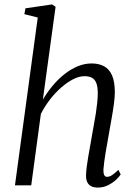

<svg xmlns="http://www.w3.org/2000/svg" viewBox="-20 -837 612 867"><path d="M421 10Q404.5 10 392.5 4.2Q380.5 -1.5 374.2 -14Q368 -26.5 368.5 -47.5Q369 -62 371.5 -82.8Q374 -103.5 378.2 -127.8Q382.5 -152 387 -177.5Q391.5 -203 395.5 -226.5Q399.5 -250 404.2 -275Q409 -300 412.8 -325Q416.5 -350 419 -373.2Q421.5 -396.5 421.5 -416Q421.5 -445 415 -461.8Q408.5 -478.5 395.2 -485.8Q382 -493 361.5 -493Q338 -493 311 -479.5Q284 -466 256.8 -442.2Q229.5 -418.5 205.8 -387.8Q182 -357 164.5 -322.5L121 0H47.5L150.5 -758L90 -773L95 -799.5L215 -817L231 -806.5L173.5 -387Q193.5 -421 218.5 -450.8Q243.5 -480.5 272 -502.8Q300.5 -525 331.2 -537.8Q362 -550.5 394 -550.5Q427 -550.5 450.5 -537.5Q474 -524.5 486.2 -496Q498.5 -467.5 498.5 -420Q498.5 -399 494.5 -368.8Q490.5 -338.5 484.5 -304.8Q478.5 -271 473 -240Q469.5 -218.5 465.2 -195.2Q461 -172 457.2 -149.5Q453.5 -127 450.8 -107Q448 -87 447 -71.5Q446.5 -55.5 450.5 -47Q454.5 -38.5 463 -38.5Q474 -38.5 485.8 -46Q497.5 -53.5 514.5 -70L525 -49.5Q519.5 -40 504.8 -26Q490 -12 468.8 -1Q447.5 10 421 10Z"/></svg>

Font: Merriweather 60pt Light
Style: Italic
Weight: 300
Italic angle: -7.8°
Version: Version 2.101